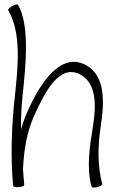

<svg xmlns="http://www.w3.org/2000/svg" viewBox="-20 -834 512 864"><path d="M84 -81C88 -161 101 -241 134 -314C184 -425 248 -545 339 -500C415 -461 413 -360 399 -270C384 -178 368 -81 392 6C393 11 405 11 418 8C431 4 441 -2 440 -6C418 -90 420 -178 433 -264C450 -372 456 -494 365 -542C255 -600 161 -465 101 -326C90 -302 82 -277 75 -252C74 -300 76 -349 81 -398C96 -540 115 -718 61 -813C58 -816 47 -814 35 -807C23 -800 15 -791 17 -788C77 -685 61 -534 47 -402C32 -268 27 -132 39 2C39 6 51 9 65 8C78 7 89 2 89 -2C87 -27 85 -52 83 -77C83 -78 84 -80 84 -81Z"/></svg>

Font: Nupuram Condensed Thin
Style: Regular
Weight: 100
Width: 3
Designer: Santhosh Thottingal (santhosh.thottingal@gmail.com)
Foundry: SMC
Version: Version 1.000